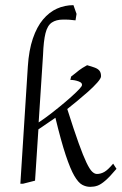

<svg xmlns="http://www.w3.org/2000/svg" viewBox="-20 -713 472 745"><path d="M59 0 88 -455Q92 -518 107.5 -563.5Q123 -609 147 -637.5Q171 -666 201 -679.5Q231 -693 265 -693L277 -659L273 -634Q257 -636 248.5 -636.5Q240 -637 235 -637Q230 -637 225 -637Q198 -637 181 -625.5Q164 -614 156.5 -584Q149 -554 147 -500L130 -238Q153 -253 180 -274Q207 -295 232.5 -316.5Q258 -338 275.5 -355Q293 -372 297 -379Q302 -391 285.5 -397Q269 -403 253 -403L256 -416Q267 -424 274 -430Q281 -436 287 -440.5Q293 -445 300 -449.5Q307 -454 318 -460Q336 -455 348 -450.5Q360 -446 366 -438.5Q372 -431 372 -417Q372 -409 357.5 -392.5Q343 -376 321 -356.5Q299 -337 277 -319Q255 -301 241 -290Q267 -208 285 -158Q303 -108 315.5 -82Q328 -56 337.5 -47Q347 -38 356 -38Q371 -38 385 -46Q399 -54 419 -78L432 -58Q406 -27 388.5 -12Q371 3 358 7.5Q345 12 330 12Q314 12 299 4Q284 -4 268.5 -30.5Q253 -57 235 -111Q217 -165 195 -256L129 -211L116 -12L69 0Z"/></svg>

Font: Ancizar Serif Light
Style: Italic
Weight: 300
Italic angle: -4°
Designer: Cesar Puertas, Viviana Monsalve, Julian Moncada, Julian Prieto, Jose Castro, Felipe Aragon, Mariel Hernandez, Sara Alarc
Version: Version 8.100